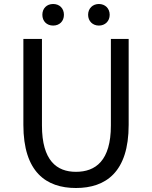

<svg xmlns="http://www.w3.org/2000/svg" viewBox="-20 -928 761 961"><path d="M360 13C510 13 624 -67 624 -303V-733H535V-300C535 -123 458 -68 360 -68C265 -68 190 -123 190 -300V-733H97V-303C97 -67 211 13 360 13ZM246 -800C278 -800 300 -822 300 -854C300 -886 278 -908 246 -908C214 -908 192 -886 192 -854C192 -822 214 -800 246 -800ZM475 -800C506 -800 529 -822 529 -854C529 -886 506 -908 475 -908C444 -908 421 -886 421 -854C421 -822 444 -800 475 -800Z"/></svg>

Font: Noto Sans Mono CJK SC Regular
Style: Regular
Weight: 400
Designer: Ryoko NISHIZUKA (kana & ideographs); Paul D. Hunt (Latin, Greek & Cyrillic); Wenlong ZHANG (bopomofo); Sandoll Communica
Foundry: Adobe Systems Incorporated
Version: Version 1.005;PS 1.005;hotconv 1.0.96;makeotf.lib2.5.65012